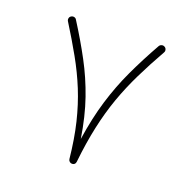

<svg xmlns="http://www.w3.org/2000/svg" viewBox="-114 -712 822 837"><g transform="rotate(20 297.5 -293.0)"><path d="M83.5 -584.5Q89.8 -588.4 97.2 -586.7Q104.5 -585 107.9 -578.6Q157.2 -501 196 -428.5Q234.9 -356 262.5 -276.6Q290 -197.3 305.7 -97.2Q320.8 -198.7 345.7 -280.8Q370.6 -362.8 405.8 -438Q440.9 -513.2 486.3 -593.8Q490.2 -600.1 497.6 -602.1Q504.9 -604 511.2 -600.1Q517.6 -596.7 519.5 -589.4Q521.5 -582 517.6 -575.7Q477.5 -504.9 445.6 -439.7Q413.6 -374.5 389.6 -307.4Q365.7 -240.2 349.4 -164.8Q333 -89.4 323.2 2.4Q321.3 16.6 307.6 17.6Q300.8 18.1 295.4 13.7Q290 9.3 289.1 2.4Q279.8 -88.4 262 -162.1Q244.1 -235.8 217.8 -300.5Q191.4 -365.2 156.2 -428Q121.1 -490.7 77.6 -560.1Q73.7 -566.4 75.4 -573.7Q77.1 -581.1 83.5 -584.5Z"/></g></svg>

Font: Mikhak-DS1-FD ExtraLight
Style: Regular
Weight: 200
Designer: Amin Abedi
Version: Version 3.2